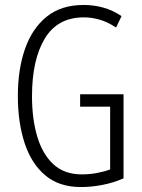

<svg xmlns="http://www.w3.org/2000/svg" viewBox="-20 -744 573 774"><path d="M303 -364H478V-25Q437 -7 392.5 1.5Q348 10 306 10Q218 10 162 -37.5Q106 -85 79 -168Q52 -251 52 -357Q52 -465 81 -547.5Q110 -630 168.5 -677Q227 -724 317 -724Q358 -724 396 -713.5Q434 -703 470 -679L448 -633Q415 -655 382.5 -664.5Q350 -674 318 -674Q212 -674 160.5 -588.5Q109 -503 109 -356Q109 -265 130 -194Q151 -123 195 -82Q239 -41 310 -41Q341 -41 370.5 -46.5Q400 -52 424 -61V-314H303Z"/></svg>

Font: Noto Sans Khmer ExtraCondensed Light
Style: Regular
Weight: 300
Width: 2
Designer: Danh Hong and the Monotype Design Team
Foundry: Monotype Imaging Inc.
Version: Version 2.004; ttfautohint (v1.8.4.7-5d5b)